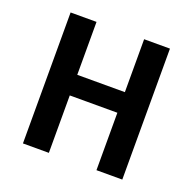

<svg xmlns="http://www.w3.org/2000/svg" viewBox="-102 -642 746 744"><g transform="rotate(20 271.5 -270.0)"><path d="M66.9 0V-540H173.8V-321.8H370.1V-540H476.6V0H370.1V-236.8H173.8V0Z"/></g></svg>

Font: Open Sans
Style: Regular
Weight: 600
Width: 3
Foundry: Ascender Corporation
Version: Version 1.000